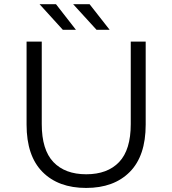

<svg xmlns="http://www.w3.org/2000/svg" viewBox="-20 -901 832 927"><path d="M395.9 6.4Q261.8 6.4 185.1 -71Q108.3 -148.4 108.3 -299.2V-700H181.6V-301.9Q181.6 -177.8 237.7 -118.7Q293.9 -59.6 396.4 -59.6Q499 -59.6 555.2 -118.7Q611.3 -177.8 611.3 -301.9V-700H683.4V-299.2Q683.4 -148.4 606.7 -71Q529.9 6.4 395.9 6.4ZM446.2 -757 333.3 -880.6H412.6L509.5 -757ZM283.4 -757 171.1 -880.6H250.4L346.7 -757Z"/></svg>

Font: Montserrat Thin
Style: Regular
Weight: 100
Designer: Julieta Ulanovsky
Foundry: Julieta Ulanovsky
Version: Version 9.000